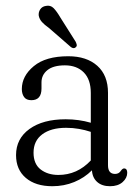

<svg xmlns="http://www.w3.org/2000/svg" viewBox="-20 -634 468 664"><path d="M35.5 -97.5Q35.5 -154.5 82 -188Q128.5 -221.5 207 -221.5Q253 -221.5 294 -209.5V-312.5Q294 -359 269.8 -383.5Q245.5 -408 204.5 -408Q164.5 -408 144 -391.5Q123.5 -375 123.5 -349V-328Q123.5 -287.5 88.5 -287.5Q71 -287.5 63.2 -298.5Q55.5 -309.5 55.5 -326Q55.5 -371 96.8 -405.2Q138 -439.5 216 -439.5Q279.5 -439.5 316.5 -406.5Q353.5 -373.5 353.5 -313V-62.5Q353.5 -32.5 378 -32.5Q391.5 -32.5 398.5 -44Q404 -51.5 409 -51.5Q420 -51.5 420 -36.5Q420 -18.5 404 -4.2Q388 10 360.5 10Q332.5 10 316 -4.8Q299.5 -19.5 298 -45Q272 -19 236.8 -4.5Q201.5 10 161 10Q103 10 69.2 -18.8Q35.5 -47.5 35.5 -97.5ZM96 -106Q96 -67 120.5 -48Q145 -29 182 -29Q247 -29 294 -79V-178Q274.5 -184.5 253.2 -188.2Q232 -192 208.5 -192Q156.5 -192 126.2 -169.5Q96 -147 96 -106ZM189 -573 241.5 -490Q244 -485 245.2 -480Q246.5 -475 242.5 -471Q235.5 -464 225.5 -471L149 -537.5Q134 -548 125.2 -557.8Q116.5 -567.5 114 -579.5Q112.5 -591.5 119 -601.5Q125.5 -611.5 138.5 -613.5Q154.5 -617 165.5 -605.8Q176.5 -594.5 189 -573Z"/></svg>

Font: Fraunces 144pt SuperSoft Light
Style: Regular
Weight: 300
Version: Version 1.000;[0bf87f6ff]